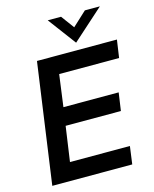

<svg xmlns="http://www.w3.org/2000/svg" viewBox="-131 -987 859 1074"><g transform="rotate(-15 298.5 -450.5)"><path d="M134 -697H597L582 -594H235L210 -409H530L515 -305H195L166 -103H513L499 0H36ZM251 -901H328L384 -825L466 -901H553L372 -739Z"/></g></svg>

Font: Hanken Grotesk SemiBold
Style: Italic
Weight: 600
Italic angle: -8°
Designer: Alfredo Marco Pradil
Foundry: Hanken Design Co.
Version: Version 3.014